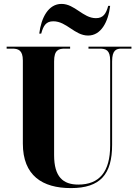

<svg xmlns="http://www.w3.org/2000/svg" viewBox="-20 -953 708 983"><path d="M431 -771C497 -771 534 -840 544 -923H534C523 -882 508 -860 471 -860C405 -860 363 -933 295 -933C228 -933 191 -863 181 -781H191C202 -822 216 -844 253 -844C321 -844 362 -771 431 -771ZM343 10C494 10 554 -61 554 -212V-639C554 -697 576 -704 602 -704H653V-714H433V-704H490C522 -704 544 -697 544 -643V-208C544 -74 489 -8 381 -8C303 -8 257 -47 257 -159V-639C257 -697 280 -704 312 -704H339V-714H14V-704H42C73 -704 97 -697 97 -643V-218C97 -54 197 10 343 10Z"/></svg>

Font: Noto Serif Display Condensed ExtraBold
Style: Regular
Weight: 800
Width: 3
Designer: Monotype Design Team
Foundry: Monotype Imaging Inc.
Version: Version 2.009